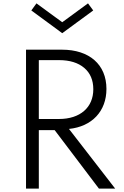

<svg xmlns="http://www.w3.org/2000/svg" viewBox="-20 -1120 739 1140"><path d="M533.5 -1058 502.5 -1100 349.5 -988 196.5 -1100 166 -1058 349.5 -923ZM210.5 0V-347.5H304.5L567.5 0H664L389.5 -354.5C526 -368.5 612 -459.5 612 -592C612 -737 510 -825 348.5 -825H134.5V0ZM210.5 -763H330.5C394 -763 444 -747.5 480 -717C516 -686.5 534 -644 534 -590C534 -482 456 -413.5 330.5 -413.5H210.5Z"/></svg>

Font: Spartan
Style: Regular
Weight: 400
Designer: Matt Bailey, Mirko Velimirovic
Foundry: Matt Bailey
Version: Version 1.003